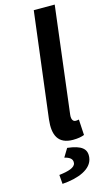

<svg xmlns="http://www.w3.org/2000/svg" viewBox="-140 -750 555 1018"><g transform="rotate(-15 137.5 -241.5)"><path d="M88 -126C78 -41 102 12 184 12C211 12 231 8 246 2L241 -84C232 -82 228 -82 223 -82C211 -82 200 -92 203 -120L275 -706H160ZM142 45 114 91C142 98 159 109 156 132C153 156 116 167 65 173L69 223C155 217 234 188 242 125C248 78 220 54 142 45Z"/></g></svg>

Font: Falling Sky
Style: Obl
Weight: 400
Designer: Paul D. Hunt
Foundry: Adobe Systems Incorporated
Version: Version 1.02